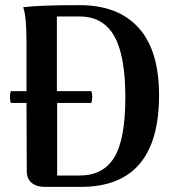

<svg xmlns="http://www.w3.org/2000/svg" viewBox="-20 -726 691 746"><path d="M289 -706Q439 -706 518.5 -618Q598 -530 598 -356Q598 0 295 0H153Q121 0 102.5 -16Q84 -32 84 -61L83 -326H22Q15 -350 22 -372H83V-560Q83 -664 70 -698Q133 -706 289 -706ZM289 -44Q381 -44 424 -114.5Q467 -185 467 -348Q467 -511 423.5 -586.5Q380 -662 289 -662H201V-372H335Q342 -350 335 -326H202V-44Z"/></svg>

Font: Arima Koshi Semi Bold
Style: Regular
Weight: 600
Designer: Joana Correia and Natanael Gama
Foundry: NDISCOVER
Version: Version 1.019;PS 001.019;hotconv 1.0.88;makeotf.lib2.5.64775